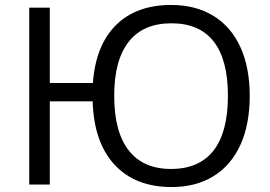

<svg xmlns="http://www.w3.org/2000/svg" viewBox="-20 -745 1090 775"><path d="M671 -725Q530 -725 448 -643.5Q366 -562 355 -410H181V-714H98V0H181V-336H354Q359 -170 442.5 -80Q526 10 673 10Q771 10 842 -34Q913 -78 950.5 -160.5Q988 -243 988 -358Q988 -472 950.5 -554.5Q913 -637 841.5 -681Q770 -725 671 -725ZM672 -651Q785 -651 842.5 -577.5Q900 -504 900 -358Q900 -212 842 -137.5Q784 -63 670 -63Q558 -63 499.5 -138Q441 -213 441 -358Q441 -502 499.5 -576.5Q558 -651 672 -651Z"/></svg>

Font: OpenSansMMV
Style: Regular
Weight: 400
Designer: Steve Matteson
Foundry: Ascender Corporation
Version: Version 4.000